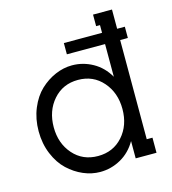

<svg xmlns="http://www.w3.org/2000/svg" viewBox="-105 -766 781 870"><g transform="rotate(-15 285.5 -330.5)"><path d="M536.1 -588.9V-536.1H500V-70.8H526.9V0H429.2V-81.1Q401.4 -32.7 356 -7.3Q310.5 18.1 258.8 18.1Q219.2 18.1 180.4 1.5Q141.6 -15.1 109.1 -45.7Q76.7 -76.2 56.4 -125Q36.1 -173.8 36.1 -231.9Q36.1 -290 56.4 -338.9Q76.7 -387.7 109.1 -418.2Q141.6 -448.7 180.4 -465.3Q219.2 -481.9 258.8 -481.9Q310.5 -481.9 356 -456.5Q401.4 -431.2 429.2 -382.8V-536.1H250V-588.9H429.2V-625H411.1V-679.2H500V-588.9ZM429.2 -231.9Q429.2 -308.1 384.3 -359.6Q339.4 -411.1 268.1 -411.1Q196.8 -411.1 151.9 -359.9Q106.9 -308.6 106.9 -231.9Q106.9 -156.2 151.6 -105.2Q196.3 -54.2 268.1 -54.2Q339.4 -54.2 384.3 -104.7Q429.2 -155.3 429.2 -231.9Z"/></g></svg>

Font: Rawengulk
Style: Bold
Weight: 700
Version: Version 0.92